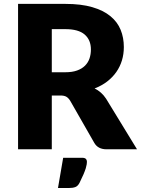

<svg xmlns="http://www.w3.org/2000/svg" viewBox="-20 -748 706 962"><path d="M70.5 0ZM239.5 -269.5V0H70.5V-728.5H307.5Q386.5 -728.5 442.2 -712.2Q498 -696 533.2 -667Q568.5 -638 584.5 -598.5Q600.5 -559 600.5 -512.5Q600.5 -477 591 -445.5Q581.5 -414 562.8 -387.2Q544 -360.5 516.8 -339.5Q489.5 -318.5 454 -305Q471 -296.5 485.5 -283.8Q500 -271 511.5 -253.5L666.5 0H513.5Q471 0 452.5 -32L331.5 -243.5Q323 -257 312.5 -263.2Q302 -269.5 282.5 -269.5ZM239.5 -386H307.5Q342 -386 366.2 -394.8Q390.5 -403.5 406 -419Q421.5 -434.5 428.5 -455.2Q435.5 -476 435.5 -500Q435.5 -548 404.2 -575Q373 -602 307.5 -602H239.5ZM391.5 42.5Q399.5 42.5 404.5 44.5Q409.5 46.5 411.8 49.8Q414 53 414.8 56.5Q415.5 60 415.5 63Q415.5 67.5 414.5 75Q413.5 82.5 409.8 95Q406 107.5 398.5 125.2Q391 143 378.5 168Q370 184.5 357.5 189.2Q345 194 325.5 194H270.5L296.5 42.5Z"/></svg>

Font: Lato Black
Style: Regular
Weight: 900
Designer: Lukasz Dziedzic
Foundry: tyPoland Lukasz Dziedzic
Version: Version 2.007; 2014-02-27